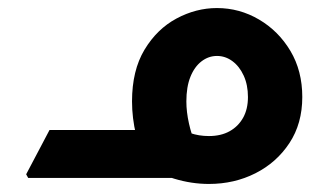

<svg xmlns="http://www.w3.org/2000/svg" viewBox="-20 -442 821 477"><path d="M50 0 45 -9 103 -119H272V0ZM499 15Q456 15 413 2Q370 -11 329 -37L402 -137Q431 -119 452.5 -111.5Q474 -104 499 -104Q529 -104 550.5 -116Q572 -128 584 -149.5Q596 -171 596 -201Q596 -231 585.5 -254Q575 -277 557.5 -290Q540 -303 519 -303Q498 -303 480.5 -289.5Q463 -276 453 -251Q443 -226 443 -190Q443 -164 449.5 -135Q456 -106 464 -91L346 -33Q328 -65 318 -107Q308 -149 308 -190Q308 -267 339 -318.5Q370 -370 418.5 -396Q467 -422 519 -422Q575 -422 623.5 -393.5Q672 -365 701.5 -315.5Q731 -266 731 -201Q731 -135 699 -86.5Q667 -38 614.5 -11.5Q562 15 499 15ZM222 0V-119H443V0ZM222 0Q211 0 206.5 -17.5Q202 -35 202 -61Q202 -87 206.5 -103Q211 -119 222 -119Z"/></svg>

Font: Fustat ExtraBold
Style: Regular
Weight: 800
Designer: Mohamed Gaber, Khaled Hosny, Laura Garcia Mut
Foundry: Kief Type Foundry, Alif Type Foundry, Hard Type Foundry
Version: Version 1.007